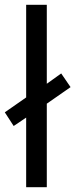

<svg xmlns="http://www.w3.org/2000/svg" viewBox="-33 -780 314 800"><path d="M76 0H162V-348L261 -417L222 -474L162 -431V-760H76V-374L-13 -312L24 -255L76 -290Z"/></svg>

Font: Noto Sans Georgian SemiCondensed
Style: Regular
Weight: 400
Width: 4
Designer: Monotype Design Team, Akaki Razmadze
Foundry: Google LLC
Version: Version 2.005